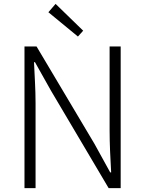

<svg xmlns="http://www.w3.org/2000/svg" viewBox="-20 -968 747 988"><path d="M106 0H163V-437C163 -510 158 -578 155 -648H160L242 -502L539 0H601V-729H544V-297C544 -226 548 -153 552 -81H547L466 -228L168 -729H106ZM381 -780 408 -810 266 -948 229 -905Z"/></svg>

Font: Noto Sans Japanese Light
Style: Regular
Weight: 300
Designer: Ryoko NISHIZUKA (kana & ideographs); Paul D. Hunt (Latin, Greek & Cyrillic); Wenlong ZHANG (bopomofo); Sandoll Communica
Foundry: Adobe Systems Incorporated
Version: Version 1.000;PS 1;hotconv 1.0.78;makeotf.lib2.5.61930